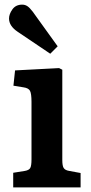

<svg xmlns="http://www.w3.org/2000/svg" viewBox="-20 -809 392 829"><path d="M37 0V-63L87 -71Q105 -74 110.5 -83.5Q116 -93 116 -121V-369Q116 -405 109.5 -417Q103 -429 81 -432L38 -439L45 -505L235 -515L249 -508V-118Q249 -93 255 -83.5Q261 -74 279 -71L328 -62V0ZM197 -577 56 -672Q19 -697 19 -729Q19 -748 33.5 -768.5Q48 -789 76 -789Q88 -789 98 -782.5Q108 -776 121 -759L229 -609Z"/></svg>

Font: Literata 12pt SemiBold
Style: Regular
Weight: 600
Designer: Latin by Veronika Burian and Jose Scaglione. Greek by Irene Vlachou. Cyrillic by Vera Evstafieva.
Foundry: TypeTogether
Version: Version 3.002